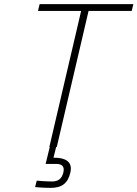

<svg xmlns="http://www.w3.org/2000/svg" viewBox="-20 -712 666 930"><path d="M321 123C333 70 295 52 244 52H239L252 0H255L409 -659H618L626 -692H172L164 -659H373L219 0H221L201 82H252C274 82 295 89 287 123C279 156 260 167 231 167C199 167 158 163 158 163L150 194C150 194 184 198 226 198C278 198 309 177 321 123Z"/></svg>

Font: RazerF5 Thin
Style: Italic
Weight: 250
Foundry: Razer Inc.
Version: Version 2